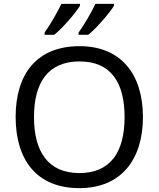

<svg xmlns="http://www.w3.org/2000/svg" viewBox="-20 -964 821 994"><path d="M570 -934V-944H474C453 -899 415 -834 387 -796V-784H437C482 -820 549 -899 570 -934ZM394 -934V-944H298C276 -899 239 -834 211 -796V-784H261C306 -820 373 -899 394 -934ZM720 -358C720 -580 606 -725 392 -725C168 -725 61 -578 61 -359C61 -138 168 10 391 10C606 10 720 -137 720 -358ZM156 -358C156 -538 230 -646 392 -646C553 -646 625 -538 625 -358C625 -178 553 -68 391 -68C230 -68 156 -178 156 -358Z"/></svg>

Font: Noto Sans EgyptHiero
Style: Regular
Weight: 400
Designer: Monotype Design Team
Foundry: Monotype Imaging Inc.
Version: Version 2.002